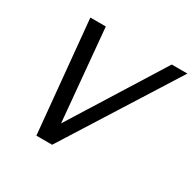

<svg xmlns="http://www.w3.org/2000/svg" viewBox="-125 -671 810 802"><g transform="rotate(30 280.0 -270.0)"><path d="M143.7 0H219.7L560.3 -540H484.8L207.4 -96L166.8 -540H92.3Z"/></g></svg>

Font: Manrope
Style: RegularItalic
Weight: 400
Italic angle: -15°
Designer: Mikhail Sharanda
Foundry: Mikhail Sharanda
Version: Version 4.502;hotconv 1.0.109;makeotfexe 2.5.65596